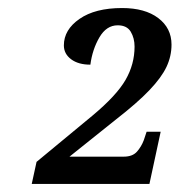

<svg xmlns="http://www.w3.org/2000/svg" viewBox="-20 -844 447 478"><path d="M59 -386 71 -441 210 -556Q270 -606 292.5 -645Q315 -684 315 -728Q315 -749 305.5 -765Q296 -781 273 -781Q245 -781 227.5 -751Q210 -721 205 -683Q175 -683 157 -696.5Q139 -710 139 -731Q139 -770 178 -797Q217 -824 284 -824Q341 -824 374 -799Q407 -774 407 -733Q407 -704 394.5 -677.5Q382 -651 352 -619.5Q322 -588 268 -546L153 -454H288Q310 -454 321 -466.5Q332 -479 338 -495L345 -516H380L352 -386Z"/></svg>

Font: Noto Serif Tamil SemiCondensed SemiBold
Style: Italic
Weight: 600
Width: 4
Italic angle: -12°
Designer: Indian Type Foundry, Tom Grace, and the Monotype Design Team
Foundry: Monotype Imaging Inc.
Version: Version 2.003; ttfautohint (v1.8.4.7-5d5b)